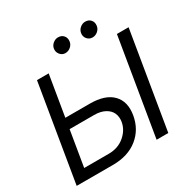

<svg xmlns="http://www.w3.org/2000/svg" viewBox="-197 -1077 1230 1253"><g transform="rotate(-30 418.5 -450.5)"><path d="M183.6 -421.9H367.9Q483.7 -421.9 537.6 -366.3Q591.6 -310.7 575.3 -214.5Q558.9 -117.2 486 -58.6Q413 0 298.3 0H25.6L146.3 -727.3H234.4ZM170.8 -343.8 126.4 -76.7H311.1Q382.1 -76.7 430.8 -118.1Q479.4 -159.4 488.6 -215.9Q494.3 -251.4 481.5 -280Q468.8 -308.6 436.1 -326.2Q403.4 -343.8 355.1 -343.8ZM836.6 -727.3 715.9 0H627.8L748.6 -727.3ZM600.1 -786.9Q576.3 -786.9 560.5 -805.6Q544.7 -824.2 549 -849.4Q552.6 -871.4 570.3 -886Q588.1 -900.6 608.7 -900.6Q635.3 -900.6 650.4 -882.6Q665.5 -864.7 661.2 -838.1Q658 -817.1 640.4 -802Q622.9 -786.9 600.1 -786.9ZM395.6 -786.9Q372.2 -786.9 356.5 -805.9Q340.9 -824.9 344.5 -849.4Q347.7 -871.1 365.4 -885.8Q383.2 -900.6 404.1 -900.6Q430.8 -900.6 445.8 -882.6Q460.9 -864.7 456.7 -838.1Q453.5 -817.1 435.9 -802Q418.3 -786.9 395.6 -786.9Z"/></g></svg>

Font: Karasuma Gothic
Style: Italic
Weight: 400
Italic angle: -9.39999°
Designer: Rasmus Andersson / Ryoko Nishizuka
Foundry: Genbu
Version: Version 1.00